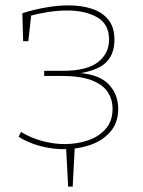

<svg xmlns="http://www.w3.org/2000/svg" viewBox="-20 -548 531 713"><path d="M258 -9 250 145H233L225 -9ZM49 -40 58 -58Q94 -36 136.5 -24.5Q179 -13 220 -13Q267 -13 307.5 -27Q348 -41 373 -70Q398 -99 398 -144Q398 -178 380.5 -205.5Q363 -233 321.5 -249.5Q280 -266 208 -266H144V-285H213Q302 -285 343.5 -317Q385 -349 385 -401Q385 -459 340.5 -484Q296 -509 230 -509Q196 -509 159.5 -503.5Q123 -498 86 -488L97 -501L85 -395H66L63 -499Q108 -513 151.5 -520.5Q195 -528 235 -528Q284 -528 322.5 -515Q361 -502 383 -474Q405 -446 405 -401Q405 -344 371 -313.5Q337 -283 257 -273V-278Q343 -275 381 -237.5Q419 -200 419 -144Q419 -93 390.5 -59.5Q362 -26 316 -10Q270 6 217 6Q174 6 130 -5.5Q86 -17 49 -40Z"/></svg>

Font: Bitter Thin
Style: Regular
Weight: 100
Designer: Sol Matas, and Bitter project Authors
Foundry: Sol Matas
Version: Version 2.002